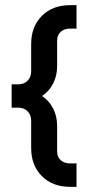

<svg xmlns="http://www.w3.org/2000/svg" viewBox="-20 -620 361 740"><path d="M24.9 -294.9H49.8Q72.3 -294.9 86.2 -308.8Q100.1 -322.8 100.1 -345.2V-450.2Q100.1 -517.6 141.4 -558.8Q182.6 -600.1 250 -600.1H274.9V-509.8H250Q227.5 -509.8 213.9 -497.3Q200.2 -484.9 200.2 -463.9V-365.2Q200.2 -328.1 184.8 -298.1Q169.4 -268.1 142.1 -250Q169.4 -231.9 184.8 -201.9Q200.2 -171.9 200.2 -134.8V-36.1Q200.2 -15.1 213.9 -2.7Q227.5 9.8 250 9.8H274.9V100.1H250Q182.6 100.1 141.4 58.8Q100.1 17.6 100.1 -49.8V-154.8Q100.1 -177.2 86.2 -191.2Q72.3 -205.1 49.8 -205.1H24.9Z"/></svg>

Font: Optician Sans
Style: Regular
Weight: 400
Designer: Fábio Duarte Martins, Simen Schikulski
Version: Version 1.002